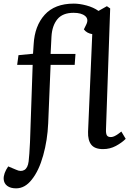

<svg xmlns="http://www.w3.org/2000/svg" viewBox="-67 -802 710 1051"><path d="M438 -615.2Q407.7 -620.1 392.1 -641.1L404.8 -667Q419.9 -696.8 399.2 -714.4Q378.4 -731.9 335.9 -731.9Q275.9 -731.9 247.1 -696.8Q218.3 -661.6 214.8 -602.1L210 -506.8H346.2L341.8 -446.8H210L196.8 -127Q192.9 -35.2 169.4 48.8Q146 132.8 106.9 181.2Q69.8 229 21 229Q-9.3 229 -27.3 215.6Q-45.4 202.1 -46.9 178.2Q-48.3 147 -22 108.9L21 127Q47.4 139.6 66.4 128.4Q85.4 117.2 89.8 81.1Q93.8 47.4 97.2 -22.9L111.8 -446.8H26.9L34.2 -500L113.8 -507.8L117.2 -559.1Q122.6 -660.2 177.7 -721.2Q232.9 -782.2 336.9 -782.2Q368.7 -782.2 406.7 -772Q444.8 -761.7 472.2 -742.2L518.1 -768.1L536.1 -755.9L513.2 -94.2Q512.2 -71.3 517.8 -61.5Q523.4 -51.8 539.1 -51.8Q542.5 -51.8 545.7 -52.2Q548.8 -52.7 552.5 -54Q556.2 -55.2 558.6 -56.2Q561 -57.1 565.2 -59.6Q569.3 -62 571.3 -63Q573.2 -64 577.9 -67.4Q582.5 -70.8 584 -71.8Q585.4 -72.8 590.8 -76.9Q596.2 -81.1 597.2 -82L621.1 -42Q599.6 -20.5 567.4 -3.2Q535.2 14.2 497.1 14.2Q451.7 14.2 432.6 -10Q413.6 -34.2 415 -80.1Z"/></svg>

Font: Literata Book Medium
Style: Italic
Weight: 500
Italic angle: -3°
Designer: Latin by Veronika Burian and Jose Scaglione. Greek by Irene Vlachou. Cyrillic by Vera Evstafieva
Foundry: TypeTogether
Version: Version 1.003;PS 001.003;hotconv 1.0.88;makeotf.lib2.5.64775